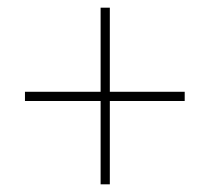

<svg xmlns="http://www.w3.org/2000/svg" viewBox="-20 -603 547 500"><path d="M266 -364H461V-340H266V-123H242V-340H45V-364H242V-583H266Z"/></svg>

Font: Noto Sans Lao UI SemCond Thin
Style: Regular
Weight: 100
Width: 4
Designer: Monotype Design Team
Foundry: Monotype Imaging Inc.
Version: Version 2.000; ttfautohint (v1.8.4.7-5d5b)